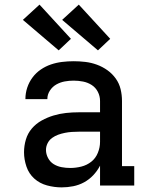

<svg xmlns="http://www.w3.org/2000/svg" viewBox="-20 -803 640 831"><path d="M247 8Q215 8 183.5 -0.5Q152 -9 128.5 -30Q105 -51 94.5 -82Q84 -113 84 -144Q84 -172 92 -199Q100 -226 118 -247Q136 -268 160.5 -281.5Q185 -295 211.5 -303Q238 -311 265.5 -314Q293 -317 321 -317H413V-366Q413 -387 403.5 -405.5Q394 -424 377 -435Q360 -446 339.5 -450Q319 -454 299 -454Q279 -454 260 -450.5Q241 -447 224 -437.5Q207 -428 196 -411Q185 -394 185 -375Q185 -374 185 -374Q185 -374 185 -374H90Q90 -375 90 -375Q90 -375 90 -375Q90 -400 98 -424Q106 -448 121 -468Q136 -488 156.5 -502Q177 -516 200.5 -524Q224 -532 249 -535Q274 -538 299 -538Q324 -538 349.5 -535Q375 -532 399.5 -523Q424 -514 445 -499Q466 -484 481 -463Q496 -442 502 -417Q508 -392 508 -366V-84H561V0H413V-86Q401 -63 383.5 -44.5Q366 -26 344 -14Q322 -2 297 3Q272 8 247 8ZM284 -76Q308 -76 332 -82Q356 -88 375 -103Q394 -118 403.5 -141.5Q413 -165 413 -189V-233H321Q306 -233 291 -232Q276 -231 261 -228Q246 -225 232 -220Q218 -215 205.5 -206Q193 -197 186 -183Q179 -169 179 -154Q179 -136 188 -119Q197 -102 212.5 -92.5Q228 -83 246.5 -79.5Q265 -76 284 -76ZM404 -585 249 -717 321 -783 457 -635ZM234 -585 79 -717 151 -783 287 -635Z"/></svg>

Font: Iosevka Slab Medium Extended
Style: Regular
Weight: 500
Width: 7
Monospace: yes
Designer: Belleve Invis
Foundry: Belleve Invis
Version: Version 11.1.1; ttfautohint (v1.8.3)